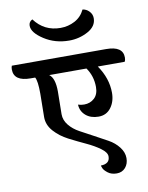

<svg xmlns="http://www.w3.org/2000/svg" viewBox="-177 -1003 914 1183"><g transform="rotate(-10 279.5 -411.5)"><path d="M310 -753Q222 -753 153.5 -797.5Q85 -842 85 -885Q85 -910 108 -921Q169 -839 271 -839Q319 -839 360.5 -861Q402 -883 423 -927Q446 -925 464 -906.5Q482 -888 482 -863Q482 -812 427.5 -782.5Q373 -753 310 -753ZM75 -315 77 -462Q77 -542 63 -565H35Q-70 -565 -70 -639Q-70 -652 -66 -662H524Q629 -662 629 -591Q629 -575 623 -565H455Q513 -481 513 -391Q513 -336 484.5 -298Q456 -260 407 -260Q358 -260 327 -286.5Q296 -313 294 -355Q312 -349 332 -349Q370 -349 396 -373Q422 -397 422 -443Q422 -511 384 -565H151Q186 -540 186 -456L184 -314Q184 -277 209.5 -245.5Q235 -214 274 -193Q313 -172 357.5 -148Q402 -124 441 -102.5Q480 -81 505.5 -48Q531 -15 531 21Q531 57 510.5 80.5Q490 104 456.5 104Q423 104 401.5 87.5Q380 71 374 57.5Q368 44 368 39Q394 39 409 27.5Q424 16 424 -8.5Q424 -33 388 -59.5Q352 -86 301 -109.5Q250 -133 198.5 -159.5Q147 -186 111 -226Q75 -266 75 -315Z"/></g></svg>

Font: Laila SemiBold
Style: Regular
Weight: 600
Designer: Hitesh Malaviya
Foundry: Indian Type Foundry
Version: Version 1.302;PS 1.0;hotconv 1.0.78;makeotf.lib2.5.61930; tt